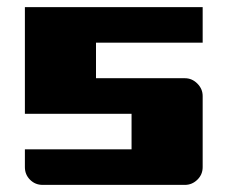

<svg xmlns="http://www.w3.org/2000/svg" viewBox="-20 -520 640 540"><path d="M50 -500H550V-400H250V-300H500Q520 -300 535 -285Q550 -270 550 -250V-50Q550 -29 535 -14.5Q520 0 500 0H100Q79 0 64.5 -14.5Q50 -29 50 -50V-100H350V-200H50Z"/></svg>

Font: Tokeely Brookings
Style: Regular
Weight: 400
Designer: Peter Wiegel
Foundry: Peter Wiegel
Version: Version 2.001